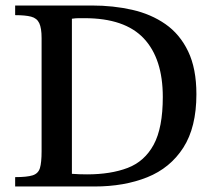

<svg xmlns="http://www.w3.org/2000/svg" viewBox="-20 -677 781 697"><path d="M323 0H35V-34Q78 -34 98.5 -40.5Q119 -47 125 -67Q131 -87 131 -128V-539Q131 -575 122.5 -593Q114 -611 93 -616.5Q72 -622 35 -622V-657H314Q391 -657 459.5 -641.5Q528 -626 580.5 -589.5Q633 -553 663 -490.5Q693 -428 693 -335Q693 -215 645.5 -141Q598 -67 514.5 -33.5Q431 0 323 0ZM296 -44Q382 -44 443.5 -67.5Q505 -91 538 -152Q571 -213 571 -325Q571 -464 502 -537.5Q433 -611 287 -611Q276 -611 265.5 -611Q255 -611 241 -609V-46Q267 -44 296 -44Z"/></svg>

Font: STIX Two Text Medium
Style: Regular
Weight: 500
Designer: Ross Mills, John Hudson & Paul Hanslow, Tiro Typeworks Ltd; with prior portions MicroPress Inc., and Coen Hoffman.
Foundry: Tiro Typeworks Ltd
Version: Version 2.13 b171